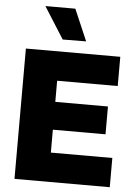

<svg xmlns="http://www.w3.org/2000/svg" viewBox="-64 -1037 783 1086"><g transform="rotate(5 328.0 -494.5)"><path d="M319 -989 396 -810 263 -809 149 -989ZM252 -296V-166H601V0H60V-740H596V-574H252V-454H551V-296Z"/></g></svg>

Font: Be Vietnam Black
Style: Regular
Weight: 900
Designer: Lam Bao; Tony Le; Vietanh Nguyen
Foundry: Yellow Type Foundry
Version: Version 5.000